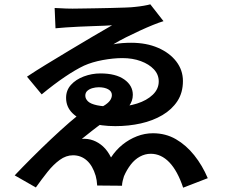

<svg xmlns="http://www.w3.org/2000/svg" viewBox="-20 -810 1040 889"><path d="M233 -773Q242 -773 256 -772Q270 -771 286.5 -770.5Q303 -770 316 -770Q325 -770 352.5 -770.5Q380 -771 416.5 -771.5Q453 -772 491 -773Q529 -774 559.5 -775Q590 -776 605 -778Q626 -780 646 -783.5Q666 -787 676 -790L737 -712Q717 -706 688.5 -694.5Q660 -683 627.5 -668Q595 -653 563 -637Q531 -621 505 -605Q526 -609 547 -610.5Q568 -612 587 -612Q658 -612 712 -588.5Q766 -565 796.5 -525Q827 -485 827 -435Q827 -381 801.5 -342Q776 -303 732 -277Q688 -251 632 -238.5Q576 -226 514 -226Q448 -226 396.5 -241.5Q345 -257 315.5 -286Q286 -315 286 -357Q286 -392 308.5 -417Q331 -442 368 -456Q405 -470 445 -470Q516 -470 555.5 -442Q595 -414 595 -371Q595 -342 576.5 -317.5Q558 -293 527 -275Q524 -274 513 -272.5Q502 -271 498 -270Q480 -259 455.5 -241.5Q431 -224 405.5 -204Q380 -184 359 -167Q387 -169 411.5 -160Q436 -151 457 -132Q478 -113 494 -81Q517 -116 547.5 -140.5Q578 -165 614 -179Q650 -193 688 -193Q747 -193 794.5 -165.5Q842 -138 879.5 -91Q917 -44 942 15L828 59Q802 -19 764 -58.5Q726 -98 678 -98Q652 -98 628 -85Q604 -72 585.5 -48Q567 -24 554 6Q551 15 548 27.5Q545 40 545 50L430 49Q429 35 427.5 25Q426 15 423 4Q409 -43 382 -67Q355 -91 318 -91Q286 -91 256.5 -69.5Q227 -48 200 -14Q173 20 146 58L48 2Q83 -35 126 -78Q169 -121 214.5 -164Q260 -207 302 -243.5Q344 -280 377 -303Q381 -304 391.5 -304Q402 -304 413 -304.5Q424 -305 428 -305Q454 -315 469.5 -326Q485 -337 491.5 -348Q498 -359 498 -370Q498 -387 481 -396.5Q464 -406 437 -406Q423 -406 408.5 -402Q394 -398 384.5 -389.5Q375 -381 375 -367Q375 -353 387 -341Q399 -329 429.5 -322.5Q460 -316 514 -316Q569 -316 614.5 -330.5Q660 -345 687.5 -371.5Q715 -398 715 -433Q715 -465 692.5 -489Q670 -513 632 -527Q594 -541 547 -541Q505 -541 456 -532Q407 -523 369 -506Q329 -487 279.5 -453.5Q230 -420 173 -373L105 -455Q142 -480 193 -511Q244 -542 299.5 -575.5Q355 -609 407 -639.5Q459 -670 499 -693Q488 -692 464 -691Q440 -690 409 -689Q378 -688 346 -686.5Q314 -685 285 -683Q256 -681 237 -679Z"/></svg>

Font: Noto Sans SC Thin SemiBold
Style: Regular
Weight: 600
Version: Version 2.004-H2;hotconv 1.0.118;makeotfexe 2.5.65603